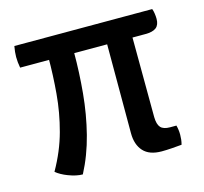

<svg xmlns="http://www.w3.org/2000/svg" viewBox="-80 -582 724 682"><g transform="rotate(-15 282.0 -241.0)"><path d="M347.5 -451H440.5L442 -120.5Q442.5 -93.5 452.8 -82.2Q463 -71 487 -71H510.5Q515 -54 515 -36.5Q515 -27.5 514 -18.8Q513 -10 510.5 -0.5Q495.5 1 474.5 2.5Q453.5 4 436.5 4Q391.5 4 369.5 -20.2Q347.5 -44.5 347.5 -86.5ZM27.5 -413.5Q25.5 -423.5 24.5 -434Q23.5 -444.5 23.5 -453.5Q23.5 -462 24.5 -472.2Q25.5 -482.5 27.5 -493H534.5Q537.5 -485.5 539 -475Q540.5 -464.5 540.5 -455.5Q540.5 -433.5 528 -423.5Q515.5 -413.5 488 -413.5ZM226.5 -451V-416Q226.5 -342.5 219.5 -267.2Q212.5 -192 194.5 -121.2Q176.5 -50.5 144.5 10.5Q121.5 10.5 91.5 -1Q79.5 -5.5 68.2 -11.8Q57 -18 49.5 -24.5Q86.5 -89.5 104.5 -156.2Q122.5 -223 128.2 -290.2Q134 -357.5 134 -423V-451Z"/></g></svg>

Font: Signika Negative
Style: Regular
Weight: 400
Designer: Anna Giedry
Foundry: Anna Giedry
Version: Version 2.001